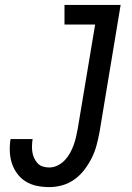

<svg xmlns="http://www.w3.org/2000/svg" viewBox="-20 -755 540 783"><path d="M181 8Q155 8 130.5 3Q106 -2 85.5 -14.5Q65 -27 50.5 -46.5Q36 -66 28.5 -89Q21 -112 20 -137.5Q19 -163 23 -188H113Q111 -175 110.5 -161Q110 -147 112 -134.5Q114 -122 119.5 -110Q125 -98 133.5 -89Q142 -80 154.5 -76Q167 -72 181 -72Q198 -72 214.5 -80Q231 -88 243.5 -101Q256 -114 265 -130Q274 -146 280 -162.5Q286 -179 290 -196Q294 -213 297 -230L368 -655H243V-735H472L386 -217Q381 -190 374 -163.5Q367 -137 355 -112.5Q343 -88 325.5 -64.5Q308 -41 284.5 -24Q261 -7 234.5 0.5Q208 8 181 8Z"/></svg>

Font: Iosevka Slab Medium
Style: Italic
Weight: 500
Italic angle: -9°
Monospace: yes
Designer: Belleve Invis
Foundry: Belleve Invis
Version: Version 11.1.0; ttfautohint (v1.8.3)